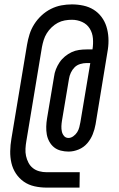

<svg xmlns="http://www.w3.org/2000/svg" viewBox="-20 -777 540 874"><path d="M342 77H192Q164 77 137 71Q110 65 88.5 50Q67 35 52.5 13Q38 -9 32 -35Q26 -61 26.5 -89Q27 -117 32 -146L103 -573Q107 -597 114.5 -621Q122 -645 136 -667Q150 -689 169.5 -707Q189 -725 212 -736.5Q235 -748 259 -752.5Q283 -757 307 -757Q334 -757 359.5 -751.5Q385 -746 406 -733Q427 -720 442 -700Q457 -680 464.5 -656Q472 -632 473.5 -605.5Q475 -579 471 -552L415 -211Q411 -188 402 -165.5Q393 -143 377 -124.5Q361 -106 338 -96.5Q315 -87 292 -87Q274 -87 256.5 -91.5Q239 -96 226 -106.5Q213 -117 204.5 -132.5Q196 -148 193 -165Q190 -182 190.5 -200.5Q191 -219 194 -237L226 -428Q228 -445 234.5 -461.5Q241 -478 251 -493Q261 -508 275.5 -520Q290 -532 306 -539.5Q322 -547 339.5 -549.5Q357 -552 374 -552H401Q405 -577 403 -602Q401 -627 388.5 -647Q376 -667 354 -677Q332 -687 307 -687Q291 -687 274.5 -684Q258 -681 243 -673Q228 -665 215 -652.5Q202 -640 193 -625.5Q184 -611 179 -595Q174 -579 171 -563L100 -135Q97 -118 96 -100.5Q95 -83 98.5 -67Q102 -51 109.5 -36.5Q117 -22 129.5 -12Q142 -2 158.5 2.5Q175 7 193 7H343ZM292 -149Q303 -149 314 -157Q325 -165 331.5 -175.5Q338 -186 341 -198Q344 -210 346 -221L391 -490H374Q360 -490 345 -485.5Q330 -481 319.5 -470.5Q309 -460 302.5 -446Q296 -432 294 -418L262 -227Q260 -215 259.5 -202.5Q259 -190 261.5 -178.5Q264 -167 271.5 -158Q279 -149 292 -149Z"/></svg>

Font: Iosevka Term Curly
Style: Italic
Weight: 400
Italic angle: -9°
Designer: Belleve Invis
Foundry: Belleve Invis
Version: Version 32.3.0